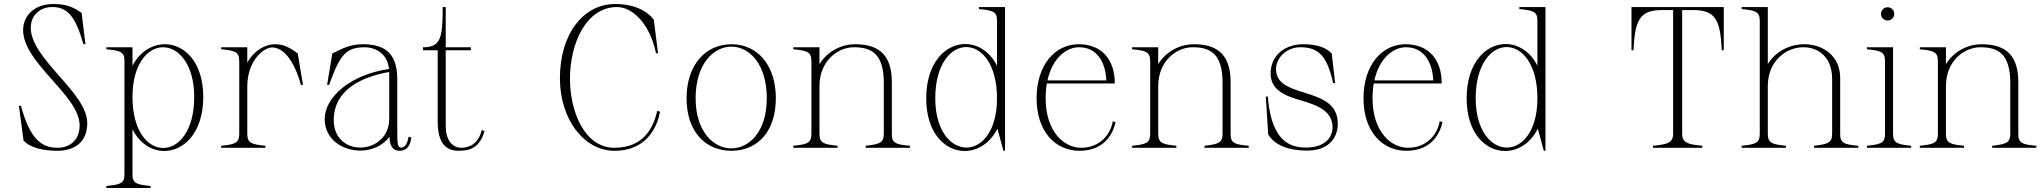

<svg xmlns="http://www.w3.org/2000/svg" viewBox="-20 -735 10166 955"><path d="M266 15C342 15 414 -21 414 -123C414 -275 133 -441 133 -597C133 -666 187 -699 236 -700C316 -702 356 -652 395 -515H405L386 -671C347 -698 313 -715 245 -715C150 -715 95 -656 95 -585C95 -420 376 -261 376 -111C376 -34 323 0 266 0C184 0 129 -46 84 -209H74L97 -36C131 1 197 15 266 15Z M509 190V200H729V190C662 183 638 179 639 131V-92C675 -20 736 16 797 16C894 16 991 -74 991 -253C991 -428 896 -515 800 -515C738 -515 676 -479 639 -408V-500H509V-490C576 -483 600 -479 599 -431V131C600 179 576 183 509 190ZM792 1C715 1 639 -83 639 -253C639 -417 715 -500 791 -500C869 -500 946 -414 946 -253C946 -84 869 1 792 1Z M1210 -69V-304C1210 -439 1296 -499 1333 -499C1387 -499 1441 -440 1477 -313H1487L1461 -469C1419 -501 1387 -515 1350 -515C1294 -515 1243 -481 1210 -424V-500H1080V-490C1146 -483 1170 -479 1170 -431V-69C1170 -21 1145 -17 1080 -10V0H1300V-10C1235 -17 1210 -21 1210 -69Z M1772 14C1827 14 1883 -8 1917 -55C1919 -2 1938 15 1969 15C2005 15 2021 -13 2026 -51L2012 -55C2007 -19 1993 -1 1975 -1C1958 -1 1956 -20 1956 -78V-342C1956 -486 1877 -515 1781 -515C1717 -515 1668 -486 1633 -469L1607 -313H1617C1672 -465 1701 -500 1797 -500C1825 -500 1905 -485 1915 -392C1726 -365 1595 -253 1595 -143C1595 -42 1683 14 1772 14ZM1772 -1C1705 -1 1640 -46 1640 -137C1640 -292 1785 -354 1916 -377V-331V-144C1916 -51 1843 -1 1772 -1Z M2084 -485H2157V-132C2157 -21 2199 15 2262 15C2320 15 2366 -1 2390 -83L2376 -88C2358 -11 2304 0 2274 0C2227 0 2197 -43 2197 -107V-485H2322V-500H2197V-700H2182C2182 -545 2172 -500 2084 -500Z M3038 -715C2888 -715 2765 -574 2765 -345C2765 -143 2884 15 3036 15C3209 15 3252 -121 3263 -179L3249 -184C3230 -98 3180 0 3036 0C2888 0 2815 -179 2815 -344C2815 -516 2894 -700 3049 -700C3125 -700 3212 -619 3243 -470H3253L3232 -637C3201 -679 3138 -715 3038 -715Z M3618 15C3747 15 3839 -80 3839 -246C3839 -412 3747 -515 3618 -515C3489 -515 3395 -412 3395 -246C3395 -80 3489 15 3618 15ZM3618 3C3529 3 3440 -81 3440 -246C3440 -417 3529 -503 3618 -503C3706 -503 3794 -418 3794 -246C3794 -80 3706 3 3618 3Z M4416 -69V-327C4416 -478 4334 -515 4232 -515C4169 -515 4097 -483 4056 -416V-500H3926V-490C3992 -483 4016 -479 4016 -431V-69C4016 -21 3991 -17 3926 -10V0H4146V-10C4081 -17 4056 -21 4056 -69V-309C4057 -433 4148 -500 4227 -500C4314 -500 4376 -469 4376 -323V-69C4376 -22 4351 -18 4286 -10V0H4506V-10C4440 -16 4415 -21 4416 -69Z M4778 16C4841 16 4904 -21 4941 -95L4971 15H4979V-700H4849V-690C4916 -683 4940 -679 4939 -631V-408C4903 -480 4842 -516 4781 -516C4684 -516 4587 -425 4587 -246C4587 -71 4682 16 4778 16ZM4787 -1C4710 -1 4632 -84 4632 -246C4632 -415 4709 -501 4786 -501C4863 -501 4939 -416 4939 -246C4939 -82 4863 -1 4787 -1Z M5349 15C5480 15 5518 -79 5529 -127L5515 -132C5505 -71 5455 0 5357 0C5272 0 5181 -81 5181 -246C5181 -273 5183 -297 5187 -320H5525C5525 -440 5459 -514 5347 -515C5228 -516 5136 -412 5136 -246C5136 -80 5230 15 5349 15ZM5190 -335C5215 -447 5285 -501 5349 -500C5437 -499 5479 -425 5483 -335Z M6101 -69V-327C6101 -478 6019 -515 5917 -515C5854 -515 5782 -483 5741 -416V-500H5611V-490C5677 -483 5701 -479 5701 -431V-69C5701 -21 5676 -17 5611 -10V0H5831V-10C5766 -17 5741 -21 5741 -69V-309C5742 -433 5833 -500 5912 -500C5999 -500 6061 -469 6061 -323V-69C6061 -22 6036 -18 5971 -10V0H6191V-10C6125 -16 6100 -21 6101 -69Z M6482 14C6588 14 6634 -48 6634 -120C6634 -220 6553 -248 6465 -275C6388 -299 6327 -321 6327 -392C6327 -447 6379 -500 6448 -500C6541 -500 6581 -454 6611 -322H6621L6604 -469C6576 -498 6532 -515 6463 -515C6368 -515 6300 -457 6300 -370C6300 -286 6372 -258 6456 -234C6539 -210 6608 -180 6608 -101C6608 -59 6579 -1 6473 -1C6368 -1 6301 -69 6286 -255H6276L6288 -66C6320 -14 6386 14 6482 14Z M6975 15C7106 15 7144 -79 7155 -127L7141 -132C7131 -71 7081 0 6983 0C6898 0 6807 -81 6807 -246C6807 -273 6809 -297 6813 -320H7151C7151 -440 7085 -514 6973 -515C6854 -516 6762 -412 6762 -246C6762 -80 6856 15 6975 15ZM6816 -335C6841 -447 6911 -501 6975 -500C7063 -499 7105 -425 7109 -335Z M7466 16C7529 16 7592 -21 7629 -95L7659 15H7667V-700H7537V-690C7604 -683 7628 -679 7627 -631V-408C7591 -480 7530 -516 7469 -516C7372 -516 7275 -425 7275 -246C7275 -71 7370 16 7466 16ZM7475 -1C7398 -1 7320 -84 7320 -246C7320 -415 7397 -501 7474 -501C7551 -501 7627 -416 7627 -246C7627 -82 7551 -1 7475 -1Z M8554 -700H8095V-485H8105C8112 -635 8135 -685 8248 -685H8302V-69C8302 -21 8267 -17 8202 -10V0H8447V-10C8382 -17 8347 -21 8347 -69V-685H8401C8514 -685 8537 -635 8544 -485H8554Z M8643 -10V0H8863V-10C8798 -17 8773 -21 8773 -69V-309C8774 -433 8865 -500 8950 -500C9026 -500 9093 -449 9093 -343V-69C9093 -22 9068 -18 9003 -10V0H9223V-10C9157 -16 9132 -21 9133 -69V-347C9133 -458 9046 -515 8955 -515C8886 -515 8814 -483 8773 -416V-700H8643V-690C8709 -683 8733 -679 8733 -631V-69C8733 -21 8708 -17 8643 -10Z M9266 -10V0H9486V-10C9421 -17 9396 -21 9396 -69V-500H9266V-490C9332 -483 9356 -479 9356 -431V-69C9356 -21 9331 -17 9266 -10ZM9402 -666C9402 -686 9386 -699 9369 -699C9352 -699 9336 -685 9336 -666C9336 -646 9352 -633 9369 -633C9386 -633 9402 -646 9402 -666Z M10019 -69V-327C10019 -478 9937 -515 9835 -515C9772 -515 9700 -483 9659 -416V-500H9529V-490C9595 -483 9619 -479 9619 -431V-69C9619 -21 9594 -17 9529 -10V0H9749V-10C9684 -17 9659 -21 9659 -69V-309C9660 -433 9751 -500 9830 -500C9917 -500 9979 -469 9979 -323V-69C9979 -22 9954 -18 9889 -10V0H10109V-10C10043 -16 10018 -21 10019 -69Z"/></svg>

Font: Sprat Condensed Thin
Style: Regular
Weight: 100
Width: 3
Designer: Ethan Nakache
Foundry: Collletttivo
Version: Version 2.000;Glyphs 3.2 (3217)